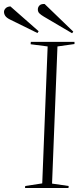

<svg xmlns="http://www.w3.org/2000/svg" viewBox="-74 -939 410 959"><path d="M164 -707 79 -718 80 -730H298V-719L213 -707L186 -22L269 -10L268 0H51L52 -10L137 -23ZM145 -856Q130 -865 122.5 -872.5Q115 -880 115 -892Q115 -903 123 -911.5Q131 -920 149 -919L292 -781L286 -773ZM-25 -842Q-41 -850 -47.5 -859.5Q-54 -869 -54 -880Q-54 -889 -46 -897.5Q-38 -906 -22 -907L119 -783L113 -774Z"/></svg>

Font: Display Extralight
Style: Italic
Weight: 200
Italic angle: -2°
Designer: Latin by Veronika Burian and Jose Scaglione. Greek by Irene Vlachou. Cyrillic by Vera Evstafieva
Foundry: TypeTogether
Version: Version 3.002